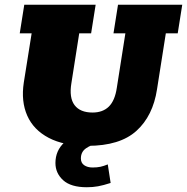

<svg xmlns="http://www.w3.org/2000/svg" viewBox="-20 -603 786 807"><path d="M348 10Q249 10 185 -23.5Q121 -57 94.5 -117Q68 -177 80 -256L113 -463H63L82 -583H382L363 -463H313L280 -253Q270 -192 293.5 -161Q317 -130 369 -130Q412 -130 437.5 -155Q463 -180 471 -234L507 -463H457L476 -583H746L727 -463H677L640 -228Q623 -116 553.5 -53Q484 10 348 10ZM345 184Q278 184 245.5 154.5Q213 125 213 82Q213 30 251 -5Q289 -40 347 -52L392 0Q364 5 342 20Q320 35 320 63Q320 82 334 91.5Q348 101 369 101Q388 101 402 98Q416 95 433 88L445 166Q414 176 392 180Q370 184 345 184Z"/></svg>

Font: Rokkitt SemiBold Black
Style: Italic
Weight: 900
Italic angle: -9°
Version: Version 3.103